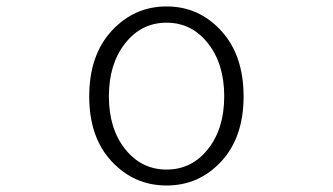

<svg xmlns="http://www.w3.org/2000/svg" viewBox="-20 -567 1040 600"><path d="M258.8 -265.6Q258.8 -394.5 329.1 -470.7Q399.4 -546.9 500.5 -546.9Q601.6 -546.9 671.4 -470.7Q741.2 -394.5 741.2 -265.6Q741.2 -137.7 671.4 -62.5Q601.6 12.7 500.5 12.7Q399.4 12.7 329.1 -62.5Q258.8 -137.7 258.8 -265.6ZM371.1 -101.1Q421.9 -37.1 500.5 -37.1Q579.1 -37.1 629.9 -101.1Q680.7 -165 680.7 -266.1Q680.7 -367.2 629.9 -431.6Q579.1 -496.1 500.5 -496.1Q421.9 -496.1 371.1 -431.6Q320.3 -367.2 320.3 -266.1Q320.3 -165 371.1 -101.1Z"/></svg>

Font: Gen Jyuu Gothic L Monospace Light
Style: Regular
Weight: 300
Designer: [Source Han Sans]
Ryoko NISHIZUKA  (kana & ideographs); Paul D. Hunt (Latin, Greek & Cyrillic); Wenlong ZHANG  (bopomofo
Version: Version 1.002.20150607